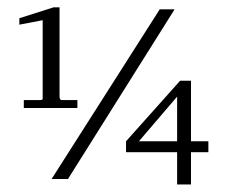

<svg xmlns="http://www.w3.org/2000/svg" viewBox="-20 -481 647 516"><path d="M353.3 -101.3H456V-221.3ZM44 -212H86.7Q93.3 -212 94.7 -214.7V-426.7L32 -414.7V-432L124 -461.3H140V-221.3Q140 -212 146.7 -212H188V-190.7H44ZM118.7 0 409.3 -456H449.3L162.7 0ZM493.3 14.7H456V-72H318.7V-101.3L464 -264H493.3V-101.3H540V-72H493.3Z"/></svg>

Font: Peddana
Style: Regular
Weight: 400
Designer: Appaji Ambarisha Darbha
Foundry: Appaji Ambarisha Darbha
Version: Version 1.0.4; ttfautohint (v1.2.25-373a) -l 7 -r 28 -G 50 -